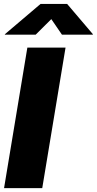

<svg xmlns="http://www.w3.org/2000/svg" viewBox="-20 -974 501 994"><path d="M319.3 -727.5 198.7 0H1L121.6 -727.5ZM164.6 -794.4H4.9L5.4 -796.9L189.9 -953.6H327.6L460.9 -796.9L460.4 -794.4H300.8L245.6 -875Z"/></svg>

Font: Inter 16pt Black
Style: Italic
Weight: 900
Italic angle: -9.3988°
Version: Version 4.001;git-66647c0bb